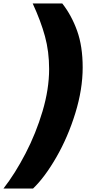

<svg xmlns="http://www.w3.org/2000/svg" viewBox="-42 -880 498 1110"><path d="M242 -481Q242 -582 218 -670Q194 -758 147 -860H318Q372 -791 404 -701.5Q436 -612 436 -490Q436 -364 393.5 -226Q351 -88 284 28.5Q217 145 149 210H-22Q45 124 105.5 7.5Q166 -109 204 -237Q242 -365 242 -481Z"/></svg>

Font: Exo Black
Style: Italic
Weight: 900
Italic angle: -9°
Designer: Natanael Gama
Foundry: Natanael Gama
Version: Version 1.500; ttfautohint (v1.6)